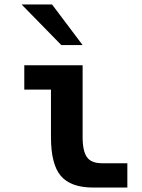

<svg xmlns="http://www.w3.org/2000/svg" viewBox="-20 -842 642 868"><path d="M257.3 -638.2H353.5L215.3 -821.8H77.6ZM401.4 5.9H555.7V-104H441.4C409.7 -104 386.7 -112.8 373.5 -130.9C360.4 -148.9 353.5 -179.2 353.5 -222.2V-546.9H89.8V-437H210.4V-222.2C210.4 -140.6 225.1 -82 254.9 -46.9C284.7 -11.7 333.5 5.9 401.4 5.9Z"/></svg>

Font: Hack
Style: Bold
Weight: 700
Monospace: yes
Designer: Christopher Simpkins
Foundry: Christopher Simpkins
Version: Version 2.010